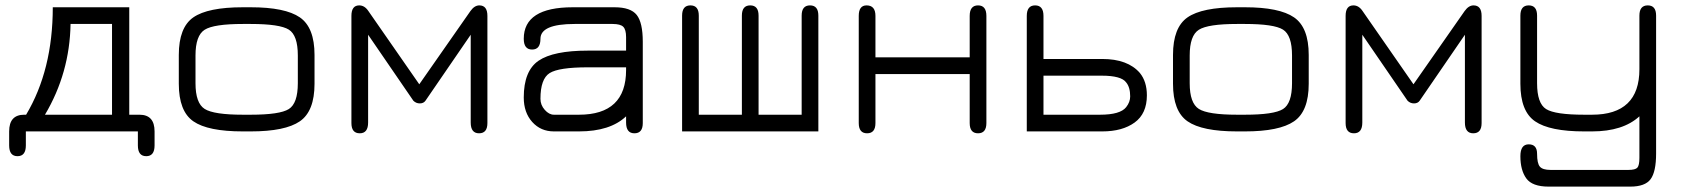

<svg xmlns="http://www.w3.org/2000/svg" viewBox="-20 -488 6245 713"><path d="M76 0V52Q76 92 45 92Q14 92 14 52V0Q14 -62 70 -62H77Q176 -228 176 -461H460V-62H498Q554 -62 554 0V52Q554 92 523 92Q492 92 492 52V0ZM147 -62H396V-399H242Q239 -217 147 -62Z M911 0H882Q752 0 698 -37.5Q644 -75 644 -177V-284Q644 -386 698 -423.5Q752 -461 882 -461H911Q1039 -461 1093.5 -423.5Q1148 -386 1148 -284V-177Q1148 -75 1093.5 -37.5Q1039 0 911 0ZM882 -62H911Q1019 -62 1052.5 -83Q1086 -104 1086 -179V-282Q1086 -357 1052.5 -378Q1019 -399 911 -399H882Q774 -399 740 -377.5Q706 -356 706 -282V-179Q706 -105 740 -83.5Q774 -62 882 -62Z M1728 -359 1560 -114Q1553 -104 1539 -104Q1525 -104 1515 -114L1347 -359V-33Q1347 7 1316 7Q1285 7 1285 -31V-429Q1285 -468 1314 -468Q1334 -468 1348 -447L1537 -175L1727 -447Q1742 -468 1760 -468Q1790 -468 1790 -429V-31Q1790 7 1759 7Q1728 7 1728 -33Z M2163 -300H2305V-350Q2305 -378 2294.5 -388.5Q2284 -399 2255 -399H2114Q1987 -399 1987 -344Q1987 -304 1956 -304Q1925 -304 1925 -344Q1925 -461 2107 -461H2262Q2322 -461 2344.5 -432.5Q2367 -404 2367 -333V-31Q2367 7 2336 7Q2305 7 2305 -33V-56Q2246 0 2130 0H2037Q1988 0 1956.5 -35Q1925 -70 1925 -126Q1925 -225 1980 -262.5Q2035 -300 2163 -300ZM2305 -238H2163Q2055 -238 2021 -216.5Q1987 -195 1987 -121Q1987 -98 2003 -80Q2019 -62 2037 -62H2130Q2305 -62 2305 -228Z M3019 0H2513V-430Q2513 -468 2544 -468Q2575 -468 2575 -430V-62H2735V-430Q2735 -468 2766 -468Q2797 -468 2797 -430V-62H2957V-430Q2957 -468 2988 -468Q3019 -468 3019 -430Z M3231 -213V-31Q3231 7 3200 7Q3169 7 3169 -31V-429Q3169 -468 3198 -468Q3231 -468 3231 -429V-275H3581V-429Q3581 -468 3612 -468Q3643 -468 3643 -429V-31Q3643 7 3612 7Q3581 7 3581 -31V-213Z M4073 0H3793V-429Q3793 -468 3824 -468Q3855 -468 3855 -429V-269H4073Q4168 -269 4213 -217Q4239 -185 4239 -134Q4239 -66 4193.5 -33Q4148 0 4073 0ZM3855 -62H4065Q4140 -62 4162 -90Q4177 -109 4177 -130Q4177 -164 4162 -182Q4144 -207 4071 -207H3855Z M4603 0H4574Q4444 0 4390 -37.5Q4336 -75 4336 -177V-284Q4336 -386 4390 -423.5Q4444 -461 4574 -461H4603Q4731 -461 4785.5 -423.5Q4840 -386 4840 -284V-177Q4840 -75 4785.5 -37.5Q4731 0 4603 0ZM4574 -62H4603Q4711 -62 4744.5 -83Q4778 -104 4778 -179V-282Q4778 -357 4744.5 -378Q4711 -399 4603 -399H4574Q4466 -399 4432 -377.5Q4398 -356 4398 -282V-179Q4398 -105 4432 -83.5Q4466 -62 4574 -62Z M5420 -359 5252 -114Q5245 -104 5231 -104Q5217 -104 5207 -114L5039 -359V-33Q5039 7 5008 7Q4977 7 4977 -31V-429Q4977 -468 5006 -468Q5026 -468 5040 -447L5229 -175L5419 -447Q5434 -468 5452 -468Q5482 -468 5482 -429V-31Q5482 7 5451 7Q5420 7 5420 -33Z M6130 -430V82Q6130 150 6109.5 177.5Q6089 205 6034 205H5731Q5670 205 5648 174.5Q5626 144 5626 92Q5626 48 5657 48Q5688 48 5688 83Q5688 119 5698.5 131Q5709 143 5738 143H6027Q6053 143 6060.5 134.5Q6068 126 6068 98V-56Q6007 0 5892 0H5863Q5735 0 5680.5 -37.5Q5626 -75 5626 -177V-430Q5626 -468 5657 -468Q5688 -468 5688 -430V-179Q5688 -104 5721.5 -83Q5755 -62 5863 -62H5892Q6068 -62 6068 -231V-430Q6068 -468 6099 -468Q6130 -468 6130 -430Z"/></svg>

Font: Jura Medium
Style: Regular
Weight: 500
Designer: Daniel Johnson, Alexei Vanyashin
Foundry: Daniel Johnson
Version: Version 5.103